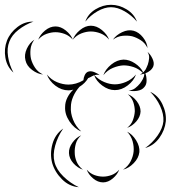

<svg xmlns="http://www.w3.org/2000/svg" viewBox="-93 -721 710 799"><path d="M262 -631Q273 -663 304 -682Q335 -701 369 -701Q403 -701 434 -682Q465 -663 477 -631Q455 -657 425.5 -674Q396 -691 369 -691Q342 -691 312.5 -674Q283 -657 262 -631ZM-37 -419Q-64 -443 -70.5 -480.5Q-77 -518 -64 -552Q-51 -585 -20.5 -608.5Q10 -632 46 -631Q12 -619 -16 -597Q-44 -575 -54 -548Q-65 -521 -59.5 -485.5Q-54 -450 -37 -419ZM210 -556Q218 -578 240 -596Q262 -614 285 -614Q309 -614 331 -596Q353 -578 361 -556Q346 -574 325.5 -582Q305 -590 285 -590Q266 -590 245.5 -582Q225 -574 210 -556ZM66 -556Q74 -577 94.5 -594Q115 -611 138 -611Q160 -611 181 -594Q202 -577 210 -556Q195 -573 175.5 -580Q156 -587 138 -587Q120 -587 100.5 -580Q81 -573 66 -556ZM377 -556Q390 -575 415 -587Q440 -599 463 -593Q485 -587 502 -565.5Q519 -544 521 -521Q511 -542 493 -553.5Q475 -565 457 -570Q439 -574 417.5 -572Q396 -570 377 -556ZM86 -411Q63 -413 40.5 -430Q18 -447 13 -470Q7 -493 18.5 -518Q30 -543 50 -556Q36 -537 34 -515.5Q32 -494 36 -476Q41 -457 53 -439Q65 -421 86 -411ZM337 -408Q346 -433 370 -452.5Q394 -472 421 -473Q445 -473 468.5 -457.5Q492 -442 503 -420Q505 -422 507 -424V-427L508 -425Q513 -431 516 -438Q519 -445 522 -452Q526 -464 527.5 -478Q529 -492 521 -505Q533 -495 541.5 -477Q550 -459 545 -445Q541 -435 532 -427.5Q523 -420 512 -416Q517 -402 517 -385.5Q517 -369 508 -359Q498 -346 477.5 -343Q457 -340 442 -345Q458 -345 469.5 -354Q481 -363 490 -374Q496 -382 501.5 -392Q507 -402 508 -414H506Q506 -413 507 -412L505 -414Q497 -411 489 -411Q496 -414 501 -418Q484 -435 462.5 -442Q441 -449 421 -449Q400 -448 377 -438.5Q354 -429 337 -408ZM245 -174Q216 -186 196 -216Q176 -246 178 -277Q178 -296 187.5 -315Q197 -334 212 -348Q202 -345 192 -345Q163 -345 137.5 -364.5Q112 -384 102 -411Q120 -389 144.5 -379Q169 -369 192 -369Q207 -369 223 -373.5Q239 -378 254 -387Q255 -398 259.5 -408Q264 -418 272 -422Q283 -427 298 -421.5Q313 -416 322 -408Q312 -412 300 -408Q318 -389 341 -379.5Q364 -370 385 -370Q407 -370 431 -380Q455 -390 473 -411Q464 -385 438.5 -365.5Q413 -346 385 -346Q358 -346 332.5 -365Q307 -384 299 -408Q294 -406 290.5 -404Q287 -402 283 -400Q281 -399 279 -398Q277 -397 274 -396Q261 -374 238 -360Q221 -341 211.5 -319Q202 -297 202 -276Q200 -251 211 -223Q222 -195 245 -174ZM532 -339Q565 -324 582.5 -288Q600 -252 597 -216Q593 -179 570 -147Q547 -115 511 -105Q541 -126 562.5 -156.5Q584 -187 587 -216Q589 -246 573.5 -279.5Q558 -313 532 -339ZM439 -329Q460 -321 476 -300Q492 -279 492 -257Q491 -235 474 -215.5Q457 -196 436 -189Q453 -202 460 -221Q467 -240 468 -258Q468 -276 462 -295Q456 -314 439 -329ZM235 58Q195 55 165 25Q135 -5 124 -43Q114 -82 125.5 -122.5Q137 -163 170 -186Q147 -153 136.5 -114.5Q126 -76 134 -46Q142 -15 170.5 13Q199 41 235 58ZM436 -173Q458 -162 473.5 -137Q489 -112 487 -88Q484 -63 463.5 -42Q443 -21 419 -15Q440 -29 450.5 -49.5Q461 -70 463 -90Q465 -110 459 -132.5Q453 -155 436 -173ZM252 -15Q230 -22 212.5 -41.5Q195 -61 194 -84Q193 -106 208.5 -127.5Q224 -149 245 -158Q228 -143 222.5 -123Q217 -103 218 -85Q218 -67 226 -48Q234 -29 252 -15ZM403 -15Q396 5 376.5 21.5Q357 38 336 38Q314 38 294.5 21.5Q275 5 268 -15Q282 1 300 7.5Q318 14 336 14Q353 14 371 7.5Q389 1 403 -15Z"/></svg>

Font: Rubik Puddles
Style: Regular
Weight: 400
Designer: Hubert and Fischer, NaN
Foundry: Hubert and Fischer, NaN
Version: Version 2.200